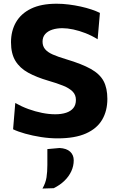

<svg xmlns="http://www.w3.org/2000/svg" viewBox="-20 -748 640 1056"><path d="M297 13Q252.5 13 205.8 5.8Q159 -1.5 118.2 -13Q77.5 -24.5 52 -37L64 -181.5Q98.5 -162 136.2 -148.2Q174 -134.5 211.8 -127Q249.5 -119.5 284 -119.5Q318.5 -119.5 344 -128Q369.5 -136.5 383.5 -153.8Q397.5 -171 397.5 -198.5Q397.5 -226.5 379.2 -244.8Q361 -263 327 -276.8Q293 -290.5 246 -304Q181 -323 135 -348.2Q89 -373.5 64.8 -413.2Q40.5 -453 40.5 -515.5Q40.5 -578 68 -625.8Q95.5 -673.5 151 -700.5Q206.5 -727.5 291.5 -727.5Q325 -727.5 358.5 -723.2Q392 -719 423.8 -712Q455.5 -705 482.5 -696Q509.5 -687 529.5 -677L517 -532Q485 -552 450.5 -565.5Q416 -579 383 -586Q350 -593 323 -593Q292.5 -593 267.8 -585Q243 -577 228.5 -560.5Q214 -544 214 -519Q214 -494.5 227.8 -477.8Q241.5 -461 270.2 -448.2Q299 -435.5 344.5 -422Q430 -396.5 479.5 -368.8Q529 -341 549.8 -302Q570.5 -263 570.5 -204Q570.5 -138.5 542 -89.8Q513.5 -41 453 -14Q392.5 13 297 13ZM213.5 289Q231 258.5 235.8 227.8Q240.5 197 240.5 159.5Q240.5 137.5 240.5 115.5Q240.5 93.5 240.5 72L307.5 66Q346 68 365.8 86.2Q385.5 104.5 385.5 133.5Q385.5 165 372.2 193.8Q359 222.5 334.5 246.2Q310 270 275.5 287Z"/></svg>

Font: Commissioner Thin
Style: Bold
Weight: 700
Version: Version 1.001;gftools[0.9.23]